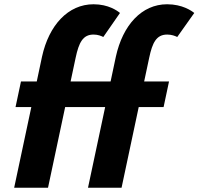

<svg xmlns="http://www.w3.org/2000/svg" viewBox="-20 -895 977 900"><path d="M310.9 -513 334.6 -624.5C349.6 -694.9 368.2 -733 418.4 -733C439.3 -733 455 -726.3 464.2 -721.6L542.4 -834.2C530.2 -844.5 488.4 -875 418.5 -875C299.4 -875 209.5 -777.3 177 -629.5L152.3 -513H78.3L52.8 -393H126.8L46.4 -15H205.1L285.4 -393H472.9L392.5 -15H549.8L630.2 -393H746.8L772.3 -513H655.7L679.4 -624.5C694.3 -694.9 713 -733 763.6 -733C785 -733 801.3 -726.3 810.8 -721.6L890.6 -834.2C878 -844.5 834.7 -875 763.2 -875C644.2 -875 555.5 -777.3 523.1 -629.5L498.4 -513Z"/></svg>

Font: Hussar Nova
Style: RgIta
Weight: 700
Foundry: Cannot Into Space Fonts
Version: Version 0.99